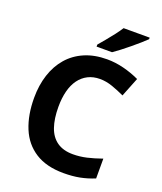

<svg xmlns="http://www.w3.org/2000/svg" viewBox="-168 -1040 973 1156"><g transform="rotate(20 318.5 -462.0)"><path d="M393 -598Q350 -598 316.5 -581Q283 -564 260 -532.5Q237 -501 225.5 -456Q214 -411 214 -355Q214 -279 232.5 -225.5Q251 -172 291 -144Q331 -116 393 -116Q437 -116 480.5 -126Q524 -136 575 -154V-27Q528 -8 482 1Q436 10 379 10Q269 10 197.5 -35.5Q126 -81 92 -163.5Q58 -246 58 -356Q58 -437 80 -504.5Q102 -572 144.5 -621Q187 -670 249.5 -697Q312 -724 393 -724Q446 -724 499.5 -710.5Q553 -697 602 -674L553 -551Q513 -570 472.5 -584Q432 -598 393 -598ZM588 -924Q574 -910 551 -890Q528 -870 501.5 -848Q475 -826 449.5 -806.5Q424 -787 405 -774H306V-787Q322 -806 343.5 -831.5Q365 -857 386 -884.5Q407 -912 421 -934H588Z"/></g></svg>

Font: Noto Sans Armenian
Style: Regular
Weight: 400
Designer: Monotype Design Team
Foundry: Monotype Imaging Inc.
Version: Version 2.007